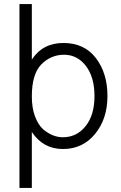

<svg xmlns="http://www.w3.org/2000/svg" viewBox="-20 -727 595 947"><path d="M137 -251Q137 -195 152.5 -153.5Q168 -112 192 -90Q239 -50 290 -50Q358 -50 402 -104.5Q446 -159 446 -253Q446 -347 403.5 -402Q361 -457 296 -457Q231 -457 184 -409.5Q137 -362 137 -251ZM137 200H76V-707H137V-433Q190 -515 293 -515Q396 -515 453 -440.5Q510 -366 510 -253.5Q510 -141 449 -66.5Q388 8 290.5 8Q193 8 137 -76Z"/></svg>

Font: Hind Jalandhar Light
Style: Regular
Weight: 300
Designer: Namrata Goyal
Foundry: Indian Type Foundry
Version: Version 0.702;PS 1.0;hotconv 1.0.81;makeotf.lib2.5.63406